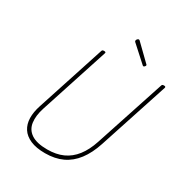

<svg xmlns="http://www.w3.org/2000/svg" viewBox="-276 -1457 1596 1680"><g transform="rotate(30 522.5 -617.5)"><path d="M422 19Q332 19 273.5 -6.5Q215 -32 186 -77Q157 -122 155.5 -182.5Q154 -243 178 -315L401 -1000Q403 -1008 407.5 -1011.5Q412 -1015 424 -1015Q434 -1015 438 -1011.5Q442 -1008 439 -1000L215 -312Q187 -227 196 -160Q205 -93 260.5 -56Q316 -19 422 -19Q512 -19 579.5 -49.5Q647 -80 696 -143Q745 -206 776 -301L1006 -1000Q1008 -1008 1012.5 -1011.5Q1017 -1015 1029 -1015Q1049 -1015 1044 -1000L815 -301Q780 -194 725.5 -122.5Q671 -51 596 -16Q521 19 422 19ZM787 -1070Q784 -1070 782 -1072Q780 -1074 776 -1077L618 -1220Q616 -1223 615.5 -1225.5Q615 -1228 615 -1230Q615 -1235 618 -1240.5Q621 -1246 626.5 -1250Q632 -1254 636 -1254Q641 -1254 643.5 -1252Q646 -1250 650 -1246L802 -1098Q805 -1096 805.5 -1093Q806 -1090 806 -1089Q806 -1084 799.5 -1077Q793 -1070 787 -1070Z"/></g></svg>

Font: Playwrite US Trad Thin
Style: Regular
Weight: 250
Designer: Veronika Burian, José Scaglione
Foundry: TypeTogether
Version: Version 1.003